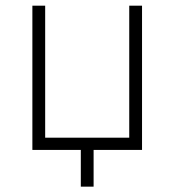

<svg xmlns="http://www.w3.org/2000/svg" viewBox="-20 -538 626 689"><path d="M270 131.8H315.9V0H489.7V-517.6H443.8V-43.9H142.1V-517.6H96.2V0H270Z"/></svg>

Font: Cascadia Code PL ExtraLight
Style: Regular
Weight: 200
Monospace: yes
Designer: Aaron Bell
Foundry: Saja Typeworks
Version: Version 2404.023